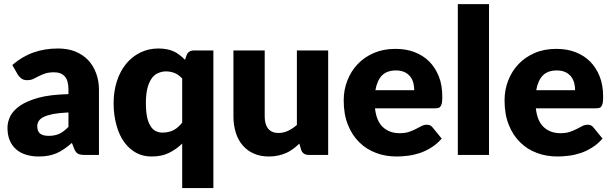

<svg xmlns="http://www.w3.org/2000/svg" viewBox="-20 -769 3038 953"><path d="M319.8 -139.2V-210.9Q272 -208.5 243.7 -203.1Q214.8 -197.3 195.8 -188Q179.2 -179.7 171.9 -167.5Q165 -156.2 165 -142.6Q165 -116.2 179.7 -105.5Q193.4 -94.7 222.2 -94.7Q252 -94.7 274.4 -105Q294.9 -114.3 319.8 -139.2ZM68.8 -397.9 41 -446.3Q90.3 -488.8 145.5 -508.3Q201.2 -528.3 268.1 -528.3Q314.9 -528.3 353 -513.7Q392.1 -497.1 417 -471.2Q442.9 -443.8 457 -405.8Q471.2 -367.7 471.2 -324.2V0H399.9Q377.9 0 367.2 -5.9Q355.5 -12.2 348.1 -30.8L336.9 -59.6Q315.4 -41 299.3 -30.3Q277.8 -15.6 262.7 -9.3Q241.7 0 221.7 3.4Q199.7 7.8 172.9 7.8Q136.7 7.8 108.4 -1.5Q80.1 -9.8 59.6 -28.3Q38.6 -46.9 27.8 -73.7Q17.1 -99.6 17.1 -134.8Q17.1 -163.1 30.8 -191.9Q44.4 -219.7 79.6 -244.6Q114.3 -268.1 172.4 -284.2Q228 -299.3 319.8 -301.8V-324.2Q319.8 -370.1 301.3 -390.1Q282.7 -410.2 248 -410.2Q222.2 -410.2 203.1 -403.8Q184.6 -397.5 171.9 -390.6Q153.3 -380.9 145 -377Q132.8 -371.1 113.8 -371.1Q97.7 -371.1 86.9 -378.9Q75.2 -387.7 68.8 -397.9Z M884.3 -160.2V-379.4Q866.2 -398.9 846.2 -406.7Q826.2 -414.6 803.2 -414.6Q783.7 -414.6 763.7 -405.8Q744.6 -397.5 732.4 -378.9Q718.3 -358.4 711.4 -330.1Q704.1 -299.8 704.1 -257.3Q704.1 -216.3 710 -188.5Q715.3 -162.1 727.1 -143.6Q737.3 -126.5 752.4 -118.7Q768.1 -110.8 786.1 -110.8Q803.7 -110.8 816.9 -114.3Q830.6 -117.2 842.3 -123.5Q854.5 -129.9 864.3 -139.2Q876 -149.9 884.3 -160.2ZM942.9 -518.6H1039.1V164.6H884.3V-56.6Q855.5 -27.8 817.9 -9.8Q782.7 7.8 731.9 7.8Q690.4 7.8 657.2 -9.8Q622.6 -28.3 597.7 -62Q572.3 -96.2 558.6 -145.5Q543.9 -197.3 543.9 -257.3Q543.9 -315.4 560.1 -365.7Q575.7 -414.6 605.5 -451.7Q634.3 -487.3 675.8 -507.8Q716.8 -528.3 766.1 -528.3Q788.1 -528.3 808.6 -524.4Q826.7 -521 843.8 -513.2Q857.4 -507.3 872.6 -495.1Q885.7 -484.9 898.4 -472.2L905.3 -492.7Q914.1 -518.6 942.9 -518.6Z M1453.6 -518.6H1608.9V0H1512.7Q1483.4 0 1474.6 -25.9L1465.8 -56.2Q1446.8 -38.1 1434.6 -29.8Q1416.5 -16.6 1400.9 -9.8Q1379.9 -1 1361.3 2.9Q1340.3 7.8 1314.9 7.8Q1272 7.8 1239.7 -6.8Q1208 -20.5 1184.1 -47.9Q1161.6 -74.2 1150.4 -110.4Q1138.7 -148.4 1138.7 -189.5V-518.6H1293.9V-189.5Q1293.9 -151.4 1311.5 -129.9Q1329.1 -108.9 1362.8 -108.9Q1387.2 -108.9 1410.6 -120.1Q1433.1 -130.9 1453.6 -148.9Z M1843.3 -321.3H2036.1Q2036.1 -339.8 2031.7 -357.4Q2026.9 -375 2016.1 -389.2Q2003.9 -403.8 1987.8 -411.1Q1969.7 -419.4 1945.3 -419.4Q1900.9 -419.4 1876 -394.5Q1851.6 -369.1 1843.3 -321.3ZM2140.1 -231.4H1841.3Q1848.6 -167 1880.9 -137.7Q1913.6 -107.9 1962.9 -107.9Q1990.7 -107.9 2009.8 -114.3Q2025.9 -119.6 2044.4 -128.9Q2049.8 -131.8 2059.8 -137Q2069.8 -142.1 2072.8 -143.6Q2085 -149.9 2099.1 -149.9Q2117.2 -149.9 2127 -136.7L2172.4 -81.1Q2149.9 -55.2 2120.6 -36.6Q2091.8 -18.6 2063.5 -9.3Q2033.7 0.5 2005.4 3.9Q1974.1 7.8 1949.2 7.8Q1893.1 7.8 1847.2 -9.8Q1798.8 -27.3 1763.7 -62.5Q1727.1 -98.1 1707 -149.4Q1686 -200.7 1686 -270.5Q1686 -323.7 1704.1 -369.1Q1721.7 -415.5 1755.4 -450.7Q1788.1 -485.4 1835.4 -505.9Q1882.8 -526.4 1941.9 -526.4Q1995.6 -526.4 2036.6 -510.7Q2080.1 -494.1 2110.4 -463.9Q2140.6 -433.6 2158.2 -389.6Q2175.3 -347.2 2175.3 -289.1Q2175.3 -271.5 2173.8 -260.7Q2172.4 -251.5 2168 -243.2Q2164.1 -235.8 2157.7 -233.9Q2150.4 -231.4 2140.1 -231.4Z M2252.4 -748.5H2407.2V0H2252.4Z M2641.6 -321.3H2834.5Q2834.5 -339.8 2830.1 -357.4Q2825.2 -375 2814.5 -389.2Q2802.2 -403.8 2786.1 -411.1Q2768.1 -419.4 2743.7 -419.4Q2699.2 -419.4 2674.3 -394.5Q2649.9 -369.1 2641.6 -321.3ZM2938.5 -231.4H2639.6Q2647 -167 2679.2 -137.7Q2711.9 -107.9 2761.2 -107.9Q2789.1 -107.9 2808.1 -114.3Q2824.2 -119.6 2842.8 -128.9Q2848.1 -131.8 2858.2 -137Q2868.2 -142.1 2871.1 -143.6Q2883.3 -149.9 2897.5 -149.9Q2915.5 -149.9 2925.3 -136.7L2970.7 -81.1Q2948.2 -55.2 2918.9 -36.6Q2890.1 -18.6 2861.8 -9.3Q2832 0.5 2803.7 3.9Q2772.5 7.8 2747.6 7.8Q2691.4 7.8 2645.5 -9.8Q2597.2 -27.3 2562 -62.5Q2525.4 -98.1 2505.4 -149.4Q2484.4 -200.7 2484.4 -270.5Q2484.4 -323.7 2502.4 -369.1Q2520 -415.5 2553.7 -450.7Q2586.4 -485.4 2633.8 -505.9Q2681.2 -526.4 2740.2 -526.4Q2793.9 -526.4 2835 -510.7Q2878.4 -494.1 2908.7 -463.9Q2939 -433.6 2956.5 -389.6Q2973.6 -347.2 2973.6 -289.1Q2973.6 -271.5 2972.2 -260.7Q2970.7 -251.5 2966.3 -243.2Q2962.4 -235.8 2956.1 -233.9Q2948.7 -231.4 2938.5 -231.4Z"/></svg>

Font: Lato-ExtraBold
Style: Regular
Weight: 500
Designer: Lukasz Dziedzic with Adam Twardoch and Botio Nikoltchev
Foundry: tyPoland Lukasz Dziedzic
Version: ""